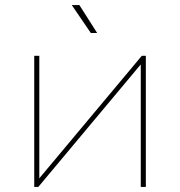

<svg xmlns="http://www.w3.org/2000/svg" viewBox="-20 -737 710 757"><path d="M115 0H131L535 -483V0H555V-517H539L135 -34V-517H115ZM363 -607 293 -717H263L338 -607Z"/></svg>

Font: Chess Sans Thin
Style: Regular
Weight: 100
Designer: Wolf Bōese
Foundry: Wolf Bōese
Version: Version 7.223;Glyphs 3.3 (3306)